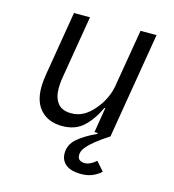

<svg xmlns="http://www.w3.org/2000/svg" viewBox="-108 -606 816 903"><g transform="rotate(15 300.0 -154.5)"><path d="M457 0Q417 26 393 45.5Q369 65 356.5 79.5Q344 94 340.5 104Q337 114 337 122Q337 139 347 146Q357 153 371 153Q398 153 427 127L465 170Q451 184 426.5 195.5Q402 207 367 207Q348 207 330 203Q312 199 298.5 190Q285 181 277 166.5Q269 152 269 132Q269 90 303 60.5Q337 31 394 5L395 0H379L399 -122H395Q366 -60 326.5 -24Q287 12 224 12Q159 12 121 -27Q83 -66 83 -137Q83 -169 89 -204L141 -516H219L168 -211Q165 -193 164 -178.5Q163 -164 163 -156Q163 -110 184 -83.5Q205 -57 249 -57Q283 -57 309.5 -72Q336 -87 358 -113Q362 -118 370.5 -128.5Q379 -139 388 -154.5Q397 -170 405 -189.5Q413 -209 417 -231L465 -516H543Z"/></g></svg>

Font: IBM Plex Mono
Style: Italic
Weight: 400
Italic angle: -9°
Monospace: yes
Designer: Mike Abbink, Paul van der Laan, Pieter van Rosmalen
Foundry: Bold Monday
Version: Version 2.3